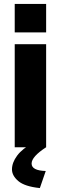

<svg xmlns="http://www.w3.org/2000/svg" viewBox="-20 -750 310 978"><path d="M55 -585V-730H215V-585ZM55 0V-525H215V0ZM41 113Q41 78 67.5 42.5Q94 7 148 -22H200L215 0Q141 48 141 83Q141 119 213 121L183 208Q106 200 73.5 172.5Q41 145 41 113Z"/></svg>

Font: Raleway ExtraBold
Style: Regular
Weight: 800
Designer: Matt McInerney, Pablo Impallari, Rodrigo Fuenzalida
Foundry: Matt McInerney, Pablo Impallari, Rodrigo Fuenzalida
Version: Version 4.026